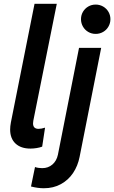

<svg xmlns="http://www.w3.org/2000/svg" viewBox="-20 -772 599 1007"><path d="M33.2 -92.8Q33.2 -108.9 37.1 -129.9L161.1 -752H277.8L154.8 -139.2Q153.3 -131.3 153.3 -125Q153.3 -96.2 182.1 -96.2Q197.3 -96.2 216.3 -102.5L201.2 -2.9Q188.5 2 171.9 4.6Q155.3 7.3 139.6 7.3Q89.8 7.3 61.5 -19Q33.2 -45.4 33.2 -92.8ZM142.6 206.1 163.6 104Q170.9 106.9 181.6 108.4Q192.4 109.9 201.2 109.9Q232.9 109.9 254.9 90.8Q276.9 71.8 283.7 39.6L394.5 -521H510.7L397.5 50.8Q388.2 98.1 363.3 135.3Q338.4 172.4 299.3 193.8Q260.3 215.3 210 215.3Q178.2 215.3 142.6 206.1ZM404.8 -671.4Q404.8 -692.4 415 -710Q425.3 -727.5 442.9 -737.8Q460.4 -748 481.9 -748Q502.9 -748 520.8 -737.8Q538.6 -727.5 548.8 -710Q559.1 -692.4 559.1 -671.4Q559.1 -650.4 548.8 -632.6Q538.6 -614.7 520.8 -604.5Q502.9 -594.2 481.9 -594.2Q460.4 -594.2 442.9 -604.5Q425.3 -614.7 415 -632.6Q404.8 -650.4 404.8 -671.4Z"/></svg>

Font: Reddit Sans Vanilla SemiBold
Style: Italic
Weight: 600
Italic angle: -11.25°
Designer: Stephen Hutchings
Version: Version 1.013